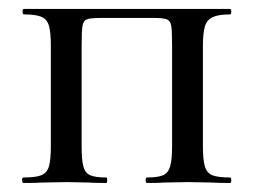

<svg xmlns="http://www.w3.org/2000/svg" viewBox="-20 -406 562 426"><path d="M490.2 0Q464.4 0 450.2 -1L397 -2L344.2 -1Q330.1 0 306.2 0Q303.2 0 303.2 -6.1Q303.2 -12.2 306.2 -12.2Q330.1 -12.2 341.6 -17.1Q353 -22 357.4 -36.4Q361.8 -50.8 361.8 -81.1V-305.2Q361.8 -338.4 359.9 -349.1Q357.9 -359.9 350.3 -363Q342.8 -366.2 319.8 -366.2H204.1Q180.2 -366.2 172.6 -363Q165 -359.9 163.1 -348.9Q161.1 -337.9 161.1 -303.2V-81.1Q161.1 -51.3 165 -36.6Q168.9 -22 180.4 -17.1Q191.9 -12.2 215.8 -12.2Q217.8 -12.2 217.8 -6.1Q217.8 0 215.8 0Q190.9 0 176.8 -1L127.9 -2L74.2 -1Q59.1 0 32.2 0Q29.3 0 29.1 -6.1Q28.8 -12.2 32.2 -12.2Q59.1 -12.2 71.5 -17.1Q84 -22 88.4 -36.4Q92.8 -50.8 92.8 -81.1V-305.2Q92.8 -335 88.4 -349.4Q84 -363.8 71.5 -368.9Q59.1 -374 33.2 -374Q30.3 -374 30 -380.1Q29.8 -386.2 33.2 -386.2H490.2Q493.2 -386.2 493.2 -380.1Q493.2 -374 490.2 -374Q464.4 -374 451.7 -367.9Q439 -361.8 434.6 -347.4Q430.2 -333 430.2 -303.2V-81.1Q430.2 -51.3 434.6 -36.6Q439 -22 451.4 -17.1Q463.9 -12.2 490.2 -12.2Q493.2 -12.2 493.2 -6.1Q493.2 0 490.2 0Z"/></svg>

Font: Cormorant-Medium
Style: Regular
Weight: 500
Designer: Christian Thalmann (Catharsis Fonts)
Version: Version 3.000